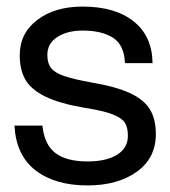

<svg xmlns="http://www.w3.org/2000/svg" viewBox="-20 -552 518 584"><path d="M24 -170H109Q115 -112 148.5 -86.5Q182 -61 246 -61Q304 -61 336.5 -81.5Q369 -102 369 -139Q369 -164 360 -178.5Q351 -193 323 -204Q295 -215 238 -224Q161 -237 117.5 -258.5Q74 -280 57 -310Q40 -340 40 -384Q40 -451 93.5 -491.5Q147 -532 231 -532Q330 -532 386.5 -487Q443 -442 444 -360H360Q358 -415 324 -437Q290 -459 231 -459Q185 -459 154.5 -439.5Q124 -420 124 -385Q124 -360 135 -345.5Q146 -331 174.5 -321Q203 -311 259 -301Q335 -288 377 -268Q419 -248 436.5 -218.5Q454 -189 454 -144Q454 -71 396 -29.5Q338 12 246 12Q148 12 88.5 -33.5Q29 -79 24 -170Z"/></svg>

Font: Aspekta Variable
Style: Regular
Weight: 400
Designer: Ivo Dolenc
Version: Version 2.100